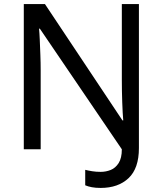

<svg xmlns="http://www.w3.org/2000/svg" viewBox="-20 -734 800 944"><path d="M475 190Q450 190 431.5 186.5Q413 183 399 177V101Q415 105 434 108Q453 111 475 111Q501 111 524.5 101.5Q548 92 563.5 67.5Q579 43 579 0L176 -593H172Q174 -574 175.5 -539Q177 -504 178.5 -464Q180 -424 180 -387V0H97V-714H201L582 -142H586Q583 -174 581 -230.5Q579 -287 579 -342V-714H663V-6Q663 94 612 142Q561 190 475 190Z"/></svg>

Font: Noto Sans Syriac Eastern
Style: Regular
Weight: 400
Designer: Patrick Giasson and the Monotype Design Team
Foundry: Monotype Imaging Inc.
Version: Version 3.001; ttfautohint (v1.8.4.7-5d5b)